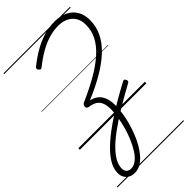

<svg xmlns="http://www.w3.org/2000/svg" viewBox="-433 -1141 1787 1787"><g transform="rotate(-45 460.5 -248.0)"><path d="M209 515Q175 515 149.5 501Q124 487 109.5 461.5Q95 436 95 403Q95 343 134 280Q173 217 251.5 147.5Q330 78 450 0Q570 -78 733 -165Q743 -171 751 -169.5Q759 -168 765 -155Q772 -142 769 -134Q766 -126 756 -121Q633 -54 535.5 5.5Q438 65 365.5 118.5Q293 172 246 220.5Q199 269 175.5 313Q152 357 152 399Q152 429 168.5 445.5Q185 462 215 462Q250 462 283 437Q316 412 344 369Q372 326 395.5 272Q419 218 436 159Q453 100 462 43.5Q471 -13 472 -60Q472 -89 468 -112.5Q464 -136 455 -155Q446 -174 430.5 -188Q415 -202 392 -211Q369 -220 336 -224Q326 -226 321 -233.5Q316 -241 316 -251Q316 -261 322.5 -271Q329 -281 342 -286Q467 -341 563.5 -397Q660 -453 727 -513Q794 -573 828.5 -639.5Q863 -706 863 -782Q863 -841 838.5 -880Q814 -919 771.5 -939Q729 -959 672 -959Q611 -959 549 -940.5Q487 -922 423 -885.5Q359 -849 290 -794Q280 -786 272 -788Q264 -790 255 -800Q247 -811 248 -820Q249 -829 260 -837Q337 -898 406.5 -936Q476 -974 543.5 -992.5Q611 -1011 679 -1011Q751 -1011 805.5 -985Q860 -959 890.5 -909Q921 -859 921 -786Q921 -704 886 -631Q851 -558 783.5 -493.5Q716 -429 618 -371Q520 -313 394 -260V-258Q428 -250 453 -234Q478 -218 494.5 -193Q511 -168 519 -135.5Q527 -103 527 -62Q527 -16 519.5 37.5Q512 91 497 146.5Q482 202 461 255.5Q440 309 413 356Q386 403 354 439Q322 475 286 495Q250 515 209 515ZM0 486H875V496H0ZM0 -20H875V0H0ZM0 -505H875V-500H0ZM0 -1006H875V-996H0Z"/></g></svg>

Font: Playwrite CA Guides
Style: Regular
Weight: 400
Designer: Veronika Burian, José Scaglione
Foundry: TypeTogether
Version: Version 1.003